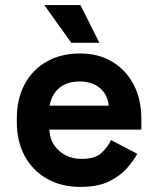

<svg xmlns="http://www.w3.org/2000/svg" viewBox="-20 -720 617 754"><path d="M296 14Q222 14 165.5 -17.5Q109 -49 77.5 -106.5Q46 -164 46 -242V-254Q46 -332 77 -389.5Q108 -447 164 -478.5Q220 -510 294 -510Q367 -510 421 -477.5Q475 -445 505 -387.5Q535 -330 535 -254V-211H174Q176 -160 212 -128Q248 -96 300 -96Q353 -96 378 -119Q403 -142 416 -170L519 -116Q505 -90 478.5 -59.5Q452 -29 408 -7.5Q364 14 296 14ZM175 -305H407Q403 -348 372.5 -374Q342 -400 293 -400Q242 -400 212 -374Q182 -348 175 -305ZM260 -552 154 -700H296L370 -552Z"/></svg>

Font: Space Grotesk Light
Style: Bold
Weight: 700
Version: Version 2.000